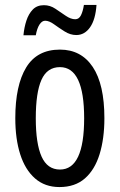

<svg xmlns="http://www.w3.org/2000/svg" viewBox="-20 -748 485 778"><path d="M403 -269Q403 -186 383.5 -123Q364 -60 324 -25Q284 10 221 10Q162 10 122 -25Q82 -60 62 -122.5Q42 -185 42 -269Q42 -402 86 -474.5Q130 -547 223 -547Q309 -547 356 -476.5Q403 -406 403 -269ZM125 -269Q125 -166 148.5 -113.5Q172 -61 223 -61Q321 -61 321 -269Q321 -476 223 -476Q171 -476 148 -424.5Q125 -373 125 -269ZM75 -605Q78 -637 87 -664.5Q96 -692 113 -709.5Q130 -727 158 -727Q183 -727 204.5 -712.5Q226 -698 246.5 -684Q267 -670 285 -670Q300 -670 308 -686Q316 -702 320 -728H371Q367 -669 345 -637.5Q323 -606 289 -606Q265 -606 242 -620.5Q219 -635 199 -649.5Q179 -664 163 -664Q150 -664 140 -648.5Q130 -633 125 -605Z"/></svg>

Font: Noto Sans Lao UI ExtCond
Style: Regular
Weight: 400
Width: 2
Designer: Monotype Design Team
Foundry: Monotype Imaging Inc.
Version: Version 2.000; ttfautohint (v1.8.4.7-5d5b)